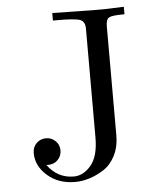

<svg xmlns="http://www.w3.org/2000/svg" viewBox="-51 -728 672 795"><g transform="rotate(-5 284.5 -330.5)"><path d="M68.8 -111.8Q68.8 -137.7 85.4 -153.3Q102.1 -168.9 125 -168.9Q147 -168.9 163.6 -153.1Q180.2 -137.2 180.2 -114Q180.2 -90.8 164.6 -74.5Q148.9 -58.1 123 -58.1Q122.1 -58.1 119.6 -58.6Q117.2 -59.1 116.2 -59.1Q158.2 -1 226.1 -1Q265.1 -1 297.1 -38.1Q329.1 -75.2 329.1 -154.8V-606.9Q329.1 -636.7 308.1 -644.3Q287.1 -651.9 213.9 -651.9H195.8V-683.1L362.8 -680.2H410.2L493.2 -683.1V-651.9H488.8Q440.9 -651.9 428.5 -644.5Q416 -637.2 416 -607.9V-155.8Q416 -107.9 397.5 -71.5Q378.9 -35.2 349.4 -16.1Q319.8 2.9 289.3 12.5Q258.8 22 230 22Q160.2 22 114.5 -18.3Q68.8 -58.6 68.8 -111.8Z"/></g></svg>

Font: CMU Serif Upright Italic
Style: UprightItalic
Weight: 500
Version: Version 0.7.0